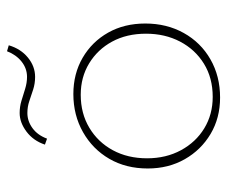

<svg xmlns="http://www.w3.org/2000/svg" viewBox="-70 -572 647 547"><g transform="rotate(-90 253.5 -298.5)"><path d="M249 5Q191 5 145.5 -22Q100 -49 73.5 -95.5Q47 -142 47 -201Q47 -263 74.5 -310.5Q102 -358 150.5 -385.5Q199 -413 259 -413Q317 -413 362.5 -386.5Q408 -360 434 -314Q460 -268 460 -208Q460 -147 433 -98.5Q406 -50 358 -22.5Q310 5 249 5ZM251 -16Q305 -16 345.5 -41Q386 -66 408.5 -109Q431 -152 431 -206Q431 -261 408.5 -302.5Q386 -344 346.5 -368Q307 -392 257 -392Q204 -392 163 -367.5Q122 -343 99 -300.5Q76 -258 76 -203Q76 -149 99 -106.5Q122 -64 161.5 -40Q201 -16 251 -16ZM132 -488 115 -494Q126 -527 152 -546.5Q178 -566 205 -566Q223 -566 239.5 -561Q256 -556 273.5 -550.5Q291 -545 308 -545Q332 -545 351.5 -560.5Q371 -576 381 -602L398 -597Q388 -563 363 -542.5Q338 -522 308 -522Q289 -522 272 -527.5Q255 -533 239 -538.5Q223 -544 205 -544Q182 -544 162 -529.5Q142 -515 132 -488Z"/></g></svg>

Font: Ysabeau Office Thin
Style: Regular
Weight: 250
Designer: Christian Thalmann (Catharsis Fonts)
Version: Version 2.001;gftools[0.9.30]; featfreeze: tnum,lnum,ss02